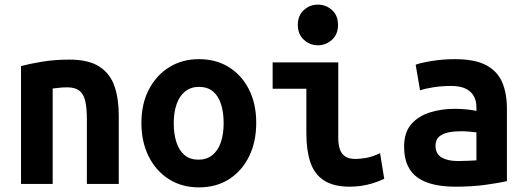

<svg xmlns="http://www.w3.org/2000/svg" viewBox="-20 -796 2280 831"><path d="M71 0V-510Q108 -520 162.5 -529Q217 -538 280 -538Q364 -538 410.5 -507.5Q457 -477 475.5 -423Q494 -369 494 -297V0H356V-279Q356 -328 349 -358.5Q342 -389 323.5 -403.5Q305 -418 271 -418Q256 -418 240.5 -416.5Q225 -415 208 -413V0Z M841 15Q767 15 711 -20.5Q655 -56 623.5 -119Q592 -182 592 -264Q592 -347 624.5 -409Q657 -471 713 -505.5Q769 -540 841 -540Q915 -540 970.5 -505.5Q1026 -471 1057.5 -409Q1089 -347 1089 -264Q1089 -182 1058 -119Q1027 -56 971.5 -20.5Q916 15 841 15ZM839 -105Q875 -105 899.5 -125Q924 -145 936 -180.5Q948 -216 948 -263Q948 -310 936.5 -345.5Q925 -381 901.5 -400.5Q878 -420 841 -420Q806 -420 781.5 -400.5Q757 -381 744.5 -345.5Q732 -310 732 -263Q732 -216 743.5 -180.5Q755 -145 778.5 -125Q802 -105 839 -105Z M1494 12Q1423 12 1381.5 -15.5Q1340 -43 1323 -94.5Q1306 -146 1306 -218V-412H1160V-526H1444V-200Q1444 -169 1451.5 -148.5Q1459 -128 1475.5 -118Q1492 -108 1519 -108Q1537 -108 1564 -112.5Q1591 -117 1625 -133L1643 -22Q1615 -9 1589 -1.5Q1563 6 1539 9Q1515 12 1494 12ZM1356 -600Q1321 -600 1295 -624Q1269 -648 1269 -688Q1269 -729 1295 -752.5Q1321 -776 1356 -776Q1391 -776 1417 -752.5Q1443 -729 1443 -688Q1443 -648 1417 -624Q1391 -600 1356 -600Z M1951 12Q1901 12 1860 3Q1819 -6 1789.5 -26Q1760 -46 1744.5 -79.5Q1729 -113 1729 -161Q1729 -223 1760 -258.5Q1791 -294 1841 -309.5Q1891 -325 1947 -325Q1975 -325 1999 -322.5Q2023 -320 2042 -316V-333Q2042 -359 2031 -379.5Q2020 -400 1996 -412Q1972 -424 1932 -424Q1893 -424 1857 -418.5Q1821 -413 1798 -405L1779 -516Q1804 -525 1851.5 -532.5Q1899 -540 1949 -540Q2035 -540 2084 -514Q2133 -488 2153.5 -440Q2174 -392 2174 -326V-12Q2144 -5 2084.5 3.5Q2025 12 1951 12ZM1961 -99Q1983 -99 2004.5 -100Q2026 -101 2042 -102V-223Q2029 -225 2010 -226.5Q1991 -228 1975 -228Q1946 -228 1921 -223Q1896 -218 1880.5 -204.5Q1865 -191 1865 -165Q1865 -130 1891.5 -114.5Q1918 -99 1961 -99Z"/></svg>

Font: Ubuntu Sans Mono
Style: Bold
Weight: 700
Monospace: yes
Designer: Dalton Maag Ltd
Foundry: Dalton Maag Ltd
Version: Version 1.006